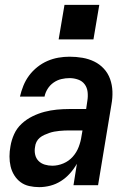

<svg xmlns="http://www.w3.org/2000/svg" viewBox="-20 -761 540 789"><path d="M141 8Q120 8 100 3.5Q80 -1 64.5 -12.5Q49 -24 38.5 -41Q28 -58 23.5 -77.5Q19 -97 19 -118Q19 -139 23 -160Q27 -185 38 -209.5Q49 -234 69 -252.5Q89 -271 113.5 -283Q138 -295 163 -301.5Q188 -308 213.5 -310.5Q239 -313 265 -313H334L339 -347Q342 -365 340 -383Q338 -401 328 -414.5Q318 -428 301 -434Q284 -440 266 -440Q249 -440 232 -436Q215 -432 200 -421.5Q185 -411 175.5 -395.5Q166 -380 163 -364H62Q67 -386 76 -408.5Q85 -431 99.5 -450.5Q114 -470 133.5 -485.5Q153 -501 175 -510.5Q197 -520 220 -524Q243 -528 266 -528Q293 -528 319 -523.5Q345 -519 367.5 -508Q390 -497 407 -478.5Q424 -460 432.5 -436Q441 -412 442 -385.5Q443 -359 438 -332L383 0H282L296 -88Q284 -67 267.5 -48.5Q251 -30 230.5 -17Q210 -4 187 2Q164 8 141 8ZM195 -80Q218 -80 240.5 -89.5Q263 -99 279 -117Q295 -135 303.5 -157.5Q312 -180 315 -202L319 -225H265Q254 -225 244 -224.5Q234 -224 223.5 -223Q213 -222 202.5 -220Q192 -218 182 -214.5Q172 -211 162 -206.5Q152 -202 143.5 -195Q135 -188 130 -178Q125 -168 124 -157Q121 -141 124.5 -125.5Q128 -110 138.5 -99.5Q149 -89 164 -84.5Q179 -80 195 -80ZM221 -599 245 -741H388L364 -599Z"/></svg>

Font: Iosevka SS04 Semibold Oblique
Style: Regular
Weight: 600
Italic angle: -9°
Monospace: yes
Designer: Belleve Invis
Foundry: Belleve Invis
Version: Version 19.0.0; ttfautohint (v1.8.4)